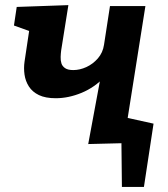

<svg xmlns="http://www.w3.org/2000/svg" viewBox="-20 -558 655 750"><path d="M324.6 4.7 379.6 -291.8 441.4 -363Q428.3 -300.2 389 -258.3Q349.7 -216.4 298.5 -195.3Q247.4 -174.3 198 -174.3Q157.5 -174.3 132 -186.6Q106.4 -199 92.9 -220.1Q79.4 -241.1 75.8 -266.6Q72.2 -292 75.9 -317.5L97.3 -460.4L126.5 -425.4L34.5 -458.3L45.3 -530.9L247.1 -538L219 -361.5Q217.4 -349.7 216.9 -335.8Q216.4 -321.9 219.9 -310.6Q223.3 -299.3 234.3 -291.8Q245.2 -284.3 266.1 -284.3Q291.6 -284.3 317.3 -296Q342.9 -307.7 362.3 -329.9Q381.7 -352.2 386.3 -383L409.6 -534.3H548L475.1 -74.2L458.6 -99.9L548.2 -72.9L536.6 -0.6ZM456.2 172.3 454.3 -3.4H411.5L392 -116.6L579.8 -75L542.2 172.3Z"/></svg>

Font: Bitter Thin
Style: Italic
Weight: 100
Italic angle: -9°
Designer: Sol Matas, and Bitter project Authors
Foundry: Sol Matas
Version: Version 2.002